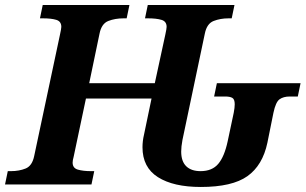

<svg xmlns="http://www.w3.org/2000/svg" viewBox="-43 -734 1216 764"><path d="M756 10Q647 10 585.5 -29Q524 -68 524 -148Q524 -173 530 -198L560 -342H299L250 -110Q246 -96 246 -87Q246 -65 267 -59Q288 -53 319 -53H332L321 0H-23L-12 -53H1Q33 -53 59 -63.5Q85 -74 93 -113L195 -593Q201 -620 201 -627Q201 -649 181 -655Q161 -661 129 -661H116L127 -714H472L461 -661H448Q415 -661 388 -650.5Q361 -640 353 -600L312 -403H573L615 -597Q620 -620 620 -627Q620 -649 599.5 -655Q579 -661 547 -661H534L545 -714H890L879 -661H866Q834 -661 807 -650.5Q780 -640 772 -600L683 -177Q678 -150 678 -131Q678 -92 698 -72.5Q718 -53 755 -53Q801 -53 825.5 -82Q850 -111 863 -172L887 -285Q889 -296 890 -304Q891 -312 891 -319Q891 -339 881.5 -344.5Q872 -350 853 -350H809L820 -403H1153L1142 -350H1110Q1085 -350 1069.5 -339Q1054 -328 1045 -285L1021 -166Q1002 -76 941.5 -33Q881 10 756 10Z"/></svg>

Font: Noto Serif
Style: Bold Italic
Weight: 700
Italic angle: -12°
Designer: Monotype Design Team
Foundry: Monotype Imaging Inc.
Version: Version 2.013